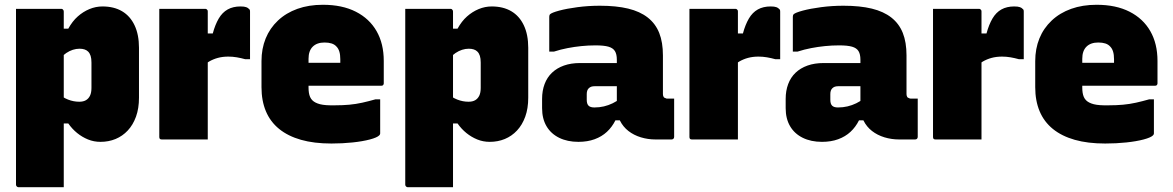

<svg xmlns="http://www.w3.org/2000/svg" viewBox="-20 -584 4910 804"><path d="M47 -547Q72 -547 106.5 -547Q141 -547 175.5 -547Q210 -547 236 -547Q240 -547 242 -545.5Q244 -544 245.5 -541.5Q247 -539 247 -535Q247 -444 247 -352Q247 -260 247 -168Q247 -76 247 16Q247 108 247 200Q221 200 186.5 200Q152 200 117.5 200Q83 200 58 200Q55 200 52.5 198.5Q50 197 48.5 194.5Q47 192 47 189Q47 110 47 28Q47 -54 47 -135.5Q47 -217 47 -295.5Q47 -374 47 -446Q47 -475 47 -500Q47 -525 47 -547ZM409 -557Q457 -557 491 -537Q525 -517 543.5 -478Q562 -439 562 -384V-175Q562 -130 549.5 -95.5Q537 -61 515 -37.5Q493 -14 464 -2Q435 10 401 10Q373 10 348.5 0Q324 -10 303 -27Q282 -44 266 -67H220V-195Q242 -176 265 -167Q288 -158 312 -158Q329 -158 340 -164.5Q351 -171 357 -183.5Q363 -196 363 -216V-322Q363 -339 359.5 -350Q356 -361 349 -368Q343 -374 334 -377Q325 -380 313 -380Q299 -380 285 -375.5Q271 -371 257.5 -362Q244 -353 232 -339V-464H266Q283 -495 305.5 -515Q328 -535 354.5 -546Q381 -557 409 -557Z M823 -444H871Q881 -481 896 -506.5Q911 -532 933.5 -544.5Q956 -557 987 -557Q1003 -557 1011 -554Q1019 -551 1022 -547Q1025 -545 1026 -542.5Q1027 -540 1027 -535Q1027 -528 1027 -504.5Q1027 -481 1027 -450Q1027 -419 1027 -388.5Q1027 -358 1027 -336H1007Q989 -341 971.5 -344Q954 -347 936 -347Q912 -347 892 -341.5Q872 -336 855 -326Q838 -316 823 -302ZM850 0Q824 0 789 0Q754 0 719 0Q684 0 658 0Q655 0 653 -0.5Q651 -1 649.5 -2.5Q648 -4 647.5 -6Q647 -8 647 -11Q647 -29 647 -65.5Q647 -102 647 -149.5Q647 -197 647 -249.5Q647 -302 647 -353.5Q647 -405 647 -449Q647 -476 647 -501Q647 -526 647 -547Q676 -547 711.5 -547Q747 -547 781.5 -547Q816 -547 839 -547Q843 -547 845 -545.5Q847 -544 848.5 -542Q850 -540 850 -536Q850 -482 850 -428.5Q850 -375 850 -321.5Q850 -268 850 -214.5Q850 -161 850 -107.5Q850 -54 850 0Z M1332 -564Q1413 -564 1470 -535Q1527 -506 1557 -453.5Q1587 -401 1587 -329V-235Q1587 -232 1585.5 -229.5Q1584 -227 1582 -226Q1580 -225 1576 -225H1345Q1330 -225 1315.5 -225Q1301 -225 1287 -225H1228V-321H1405Q1405 -325 1405 -327.5Q1405 -330 1405 -336Q1405 -355 1401 -368Q1397 -381 1389 -389Q1381 -398 1368.5 -402Q1356 -406 1339 -406Q1307 -406 1289.5 -388.5Q1272 -371 1272 -338V-217Q1272 -206 1273.5 -196Q1275 -186 1278.5 -178Q1282 -170 1288 -164Q1299 -153 1320.5 -147.5Q1342 -142 1383 -143Q1415 -143 1442.5 -145.5Q1470 -148 1497 -154Q1524 -160 1552 -168H1572Q1572 -132 1572 -96.5Q1572 -61 1572 -25Q1572 -23 1571 -21Q1570 -19 1568 -17Q1559 -8 1529 0Q1499 8 1456.5 12.5Q1414 17 1368 17Q1295 17 1240.5 1.5Q1186 -14 1149 -44Q1112 -74 1093.5 -118Q1075 -162 1075 -219V-328Q1075 -380 1092.5 -423Q1110 -466 1144 -498Q1178 -530 1225.5 -547Q1273 -564 1332 -564Z M1677 -547Q1702 -547 1736.5 -547Q1771 -547 1805.5 -547Q1840 -547 1866 -547Q1870 -547 1872 -545.5Q1874 -544 1875.5 -541.5Q1877 -539 1877 -535Q1877 -444 1877 -352Q1877 -260 1877 -168Q1877 -76 1877 16Q1877 108 1877 200Q1851 200 1816.5 200Q1782 200 1747.5 200Q1713 200 1688 200Q1685 200 1682.5 198.5Q1680 197 1678.5 194.5Q1677 192 1677 189Q1677 110 1677 28Q1677 -54 1677 -135.5Q1677 -217 1677 -295.5Q1677 -374 1677 -446Q1677 -475 1677 -500Q1677 -525 1677 -547ZM2039 -557Q2087 -557 2121 -537Q2155 -517 2173.5 -478Q2192 -439 2192 -384V-175Q2192 -130 2179.5 -95.5Q2167 -61 2145 -37.5Q2123 -14 2094 -2Q2065 10 2031 10Q2003 10 1978.5 0Q1954 -10 1933 -27Q1912 -44 1896 -67H1850V-195Q1872 -176 1895 -167Q1918 -158 1942 -158Q1959 -158 1970 -164.5Q1981 -171 1987 -183.5Q1993 -196 1993 -216V-322Q1993 -339 1989.5 -350Q1986 -361 1979 -368Q1973 -374 1964 -377Q1955 -380 1943 -380Q1929 -380 1915 -375.5Q1901 -371 1887.5 -362Q1874 -353 1862 -339V-464H1896Q1913 -495 1935.5 -515Q1958 -535 1984.5 -546Q2011 -557 2039 -557Z M2756 -352Q2756 -332 2756 -312Q2756 -292 2756 -271.5Q2756 -251 2756 -230.5Q2756 -210 2756 -190Q2756 -184 2758.5 -179Q2761 -174 2767 -173Q2768 -172 2770 -171.5Q2772 -171 2775 -171Q2776 -171 2777 -171Q2778 -171 2780 -171H2803Q2803 -131 2803 -91Q2803 -51 2803 -11Q2803 -6 2800 -3Q2797 0 2792 0Q2787 0 2764.5 0Q2742 0 2725 0Q2693 0 2663.5 -9Q2634 -18 2611.5 -35.5Q2589 -53 2576 -79Q2563 -105 2563 -140Q2563 -173 2563 -206Q2563 -239 2563 -272Q2563 -283 2563 -293Q2563 -303 2563 -313.5Q2563 -324 2563 -334Q2563 -357 2555 -370Q2547 -383 2528 -388.5Q2509 -394 2474 -394Q2444 -394 2414.5 -391Q2385 -388 2356.5 -382.5Q2328 -377 2300 -368H2280Q2280 -405 2280 -441.5Q2280 -478 2280 -514Q2280 -518 2281 -520.5Q2282 -523 2283 -524Q2290 -531 2321.5 -539.5Q2353 -548 2398.5 -554Q2444 -560 2492 -560Q2561 -560 2610.5 -548Q2660 -536 2692.5 -510.5Q2725 -485 2740.5 -446Q2756 -407 2756 -352ZM2437 -166Q2437 -149 2444.5 -141.5Q2452 -134 2469 -134Q2490 -134 2509 -138.5Q2528 -143 2545.5 -151.5Q2563 -160 2580 -173L2589 -80H2557Q2543 -52 2521.5 -32Q2500 -12 2470 -1Q2440 10 2402 10Q2356 10 2321.5 -7Q2287 -24 2268.5 -55.5Q2250 -87 2250 -131V-170Q2250 -204 2260.5 -232Q2271 -260 2291.5 -279.5Q2312 -299 2341.5 -309.5Q2371 -320 2409 -320Q2447 -320 2482.5 -320Q2518 -320 2547.5 -320Q2577 -320 2600 -320Q2608 -320 2612 -310Q2616 -300 2617.5 -279Q2619 -258 2619 -223Q2594 -223 2569.5 -223Q2545 -223 2520 -223Q2495 -223 2471 -223Q2462 -223 2456 -221Q2450 -219 2445 -214Q2441 -210 2439 -204Q2437 -198 2437 -190Z M3043 -444H3091Q3101 -481 3116 -506.5Q3131 -532 3153.5 -544.5Q3176 -557 3207 -557Q3223 -557 3231 -554Q3239 -551 3242 -547Q3245 -545 3246 -542.5Q3247 -540 3247 -535Q3247 -528 3247 -504.5Q3247 -481 3247 -450Q3247 -419 3247 -388.5Q3247 -358 3247 -336H3227Q3209 -341 3191.5 -344Q3174 -347 3156 -347Q3132 -347 3112 -341.5Q3092 -336 3075 -326Q3058 -316 3043 -302ZM3070 0Q3044 0 3009 0Q2974 0 2939 0Q2904 0 2878 0Q2875 0 2873 -0.5Q2871 -1 2869.5 -2.5Q2868 -4 2867.5 -6Q2867 -8 2867 -11Q2867 -29 2867 -65.5Q2867 -102 2867 -149.5Q2867 -197 2867 -249.5Q2867 -302 2867 -353.5Q2867 -405 2867 -449Q2867 -476 2867 -501Q2867 -526 2867 -547Q2896 -547 2931.5 -547Q2967 -547 3001.5 -547Q3036 -547 3059 -547Q3063 -547 3065 -545.5Q3067 -544 3068.5 -542Q3070 -540 3070 -536Q3070 -482 3070 -428.5Q3070 -375 3070 -321.5Q3070 -268 3070 -214.5Q3070 -161 3070 -107.5Q3070 -54 3070 0Z M3776 -352Q3776 -332 3776 -312Q3776 -292 3776 -271.5Q3776 -251 3776 -230.5Q3776 -210 3776 -190Q3776 -184 3778.5 -179Q3781 -174 3787 -173Q3788 -172 3790 -171.5Q3792 -171 3795 -171Q3796 -171 3797 -171Q3798 -171 3800 -171H3823Q3823 -131 3823 -91Q3823 -51 3823 -11Q3823 -6 3820 -3Q3817 0 3812 0Q3807 0 3784.5 0Q3762 0 3745 0Q3713 0 3683.5 -9Q3654 -18 3631.5 -35.5Q3609 -53 3596 -79Q3583 -105 3583 -140Q3583 -173 3583 -206Q3583 -239 3583 -272Q3583 -283 3583 -293Q3583 -303 3583 -313.5Q3583 -324 3583 -334Q3583 -357 3575 -370Q3567 -383 3548 -388.5Q3529 -394 3494 -394Q3464 -394 3434.5 -391Q3405 -388 3376.5 -382.5Q3348 -377 3320 -368H3300Q3300 -405 3300 -441.5Q3300 -478 3300 -514Q3300 -518 3301 -520.5Q3302 -523 3303 -524Q3310 -531 3341.5 -539.5Q3373 -548 3418.5 -554Q3464 -560 3512 -560Q3581 -560 3630.5 -548Q3680 -536 3712.5 -510.5Q3745 -485 3760.5 -446Q3776 -407 3776 -352ZM3457 -166Q3457 -149 3464.5 -141.5Q3472 -134 3489 -134Q3510 -134 3529 -138.5Q3548 -143 3565.5 -151.5Q3583 -160 3600 -173L3609 -80H3577Q3563 -52 3541.5 -32Q3520 -12 3490 -1Q3460 10 3422 10Q3376 10 3341.5 -7Q3307 -24 3288.5 -55.5Q3270 -87 3270 -131V-170Q3270 -204 3280.5 -232Q3291 -260 3311.5 -279.5Q3332 -299 3361.5 -309.5Q3391 -320 3429 -320Q3467 -320 3502.5 -320Q3538 -320 3567.5 -320Q3597 -320 3620 -320Q3628 -320 3632 -310Q3636 -300 3637.5 -279Q3639 -258 3639 -223Q3614 -223 3589.5 -223Q3565 -223 3540 -223Q3515 -223 3491 -223Q3482 -223 3476 -221Q3470 -219 3465 -214Q3461 -210 3459 -204Q3457 -198 3457 -190Z M4063 -444H4111Q4121 -481 4136 -506.5Q4151 -532 4173.5 -544.5Q4196 -557 4227 -557Q4243 -557 4251 -554Q4259 -551 4262 -547Q4265 -545 4266 -542.5Q4267 -540 4267 -535Q4267 -528 4267 -504.5Q4267 -481 4267 -450Q4267 -419 4267 -388.5Q4267 -358 4267 -336H4247Q4229 -341 4211.5 -344Q4194 -347 4176 -347Q4152 -347 4132 -341.5Q4112 -336 4095 -326Q4078 -316 4063 -302ZM4090 0Q4064 0 4029 0Q3994 0 3959 0Q3924 0 3898 0Q3895 0 3893 -0.5Q3891 -1 3889.5 -2.5Q3888 -4 3887.5 -6Q3887 -8 3887 -11Q3887 -29 3887 -65.5Q3887 -102 3887 -149.5Q3887 -197 3887 -249.5Q3887 -302 3887 -353.5Q3887 -405 3887 -449Q3887 -476 3887 -501Q3887 -526 3887 -547Q3916 -547 3951.5 -547Q3987 -547 4021.5 -547Q4056 -547 4079 -547Q4083 -547 4085 -545.5Q4087 -544 4088.5 -542Q4090 -540 4090 -536Q4090 -482 4090 -428.5Q4090 -375 4090 -321.5Q4090 -268 4090 -214.5Q4090 -161 4090 -107.5Q4090 -54 4090 0Z M4572 -564Q4653 -564 4710 -535Q4767 -506 4797 -453.5Q4827 -401 4827 -329V-235Q4827 -232 4825.5 -229.5Q4824 -227 4822 -226Q4820 -225 4816 -225H4585Q4570 -225 4555.5 -225Q4541 -225 4527 -225H4468V-321H4645Q4645 -325 4645 -327.5Q4645 -330 4645 -336Q4645 -355 4641 -368Q4637 -381 4629 -389Q4621 -398 4608.5 -402Q4596 -406 4579 -406Q4547 -406 4529.5 -388.5Q4512 -371 4512 -338V-217Q4512 -206 4513.5 -196Q4515 -186 4518.5 -178Q4522 -170 4528 -164Q4539 -153 4560.5 -147.5Q4582 -142 4623 -143Q4655 -143 4682.5 -145.5Q4710 -148 4737 -154Q4764 -160 4792 -168H4812Q4812 -132 4812 -96.5Q4812 -61 4812 -25Q4812 -23 4811 -21Q4810 -19 4808 -17Q4799 -8 4769 0Q4739 8 4696.5 12.5Q4654 17 4608 17Q4535 17 4480.5 1.5Q4426 -14 4389 -44Q4352 -74 4333.5 -118Q4315 -162 4315 -219V-328Q4315 -380 4332.5 -423Q4350 -466 4384 -498Q4418 -530 4465.5 -547Q4513 -564 4572 -564Z"/></svg>

Font: Recursive Black
Style: Regular
Weight: 900
Version: Version 1.085